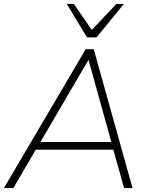

<svg xmlns="http://www.w3.org/2000/svg" viewBox="-26 -955 767 975"><path d="M-6 0 409 -705H450L647 0H604L547 -204L569 -195H132L161 -204L42 0ZM422 -649 176 -228 155 -234H558L541 -228L424 -649ZM416 -765 313 -935H349L440 -803L565 -935H603L464 -765Z"/></svg>

Font: Mulish ExtraLight ExtraLight
Style: Italic
Weight: 250
Italic angle: -9°
Version: Version 3.603